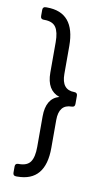

<svg xmlns="http://www.w3.org/2000/svg" viewBox="-86 -687 474 833"><g transform="rotate(10 151.5 -270.5)"><path d="M176 -495V-372Q176 -302 232 -302Q246 -302 246 -288V-252Q246 -238 232 -238Q176 -238 176 -169V-46Q176 102 52 102H47Q33 102 33 88V61Q33 47 47 47H50Q86 47 100.5 26Q115 5 115 -40V-174Q115 -254 172 -270Q115 -289 115 -367V-501Q115 -546 100.5 -567Q86 -588 50 -588H47Q33 -588 33 -602V-629Q33 -643 47 -643H52Q176 -643 176 -495Z"/></g></svg>

Font: Rajdhani Medium
Style: Regular
Weight: 500
Designer: Satya Rajpurohit, Jyotish Sonowal
Foundry: Indian Type Foundry
Version: Version 1.201 February 1, 2022